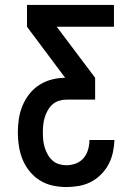

<svg xmlns="http://www.w3.org/2000/svg" viewBox="-20 -755 540 775"><path d="M248 0Q220 0 192.5 -6Q165 -12 141.5 -26.5Q118 -41 100 -63Q82 -85 71.5 -110.5Q61 -136 56.5 -164Q52 -192 52 -220Q52 -247 56 -274.5Q60 -302 70.5 -327.5Q81 -353 98 -375Q115 -397 138.5 -412Q162 -427 189 -434Q216 -441 243 -441L89 -647V-735H440V-647H209L364 -441V-353H250Q234 -353 219 -348.5Q204 -344 192.5 -334Q181 -324 173 -310Q165 -296 160.5 -281Q156 -266 154.5 -250.5Q153 -235 153 -220Q153 -205 154.5 -189.5Q156 -174 160.5 -159.5Q165 -145 172.5 -131.5Q180 -118 191.5 -107.5Q203 -97 218 -92.5Q233 -88 248 -88Q267 -88 286 -95Q305 -102 317.5 -117Q330 -132 335.5 -151Q341 -170 341 -190H442Q441 -164 435.5 -139Q430 -114 418 -91.5Q406 -69 387.5 -50.5Q369 -32 346.5 -20.5Q324 -9 298.5 -4.5Q273 0 248 0Z"/></svg>

Font: Iosevka Curly Semibold
Style: Regular
Weight: 600
Monospace: yes
Designer: Belleve Invis
Foundry: Belleve Invis
Version: Version 22.1.2; ttfautohint (v1.8.4)